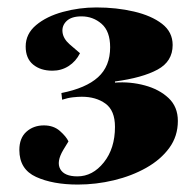

<svg xmlns="http://www.w3.org/2000/svg" viewBox="-20 -857 509 516"><path d="M444 -736Q444 -692 403.5 -670Q363 -648 289 -638V-635Q330 -638 369 -627.5Q408 -617 433 -593.5Q458 -570 458 -532Q458 -491 435 -459.5Q412 -428 373 -406Q334 -384 286 -372.5Q238 -361 189 -361Q122 -361 77 -381.5Q32 -402 32 -454Q32 -486 51 -503Q70 -520 98 -520Q124 -520 141 -505Q158 -490 164 -477L150 -454Q131 -422 142 -402.5Q153 -383 188 -383Q229 -383 259 -420.5Q289 -458 289 -516Q289 -560 263.5 -578.5Q238 -597 200 -597Q190 -597 176 -595.5Q162 -594 147 -589L145 -607Q211 -620 243.5 -649.5Q276 -679 276 -730Q276 -773 253 -793Q230 -813 199 -813Q172 -813 159 -800.5Q146 -788 148 -770.5Q150 -753 167 -738L195 -714Q184 -692 164.5 -679.5Q145 -667 121 -667Q89 -667 69 -683.5Q49 -700 49 -732Q49 -766 77 -789.5Q105 -813 149 -825Q193 -837 239 -837Q293 -837 340 -826Q387 -815 415.5 -793Q444 -771 444 -736Z"/></svg>

Font: Literata 72pt Black
Style: Italic
Weight: 900
Italic angle: -2°
Designer: Latin by Veronika Burian and Jose Scaglione. Greek by Irene Vlachou. Cyrillic by Vera Evstafieva
Foundry: TypeTogether
Version: Version 3.002